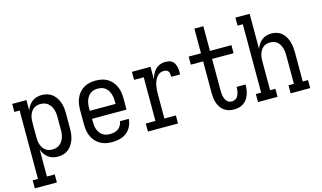

<svg xmlns="http://www.w3.org/2000/svg" viewBox="-105 -1067 2710 1614"><g transform="rotate(-15 1250.0 -260.0)"><path d="M23 215V145H69V-450H23V-520H147V-429Q154 -451 166.5 -469.5Q179 -488 197 -502Q215 -516 237 -522Q259 -528 281 -528Q306 -528 330 -521Q354 -514 373 -498.5Q392 -483 405.5 -461.5Q419 -440 426.5 -417Q434 -394 436.5 -369.5Q439 -345 439 -320V-200Q439 -175 436.5 -150.5Q434 -126 426.5 -103Q419 -80 405.5 -58.5Q392 -37 373 -21.5Q354 -6 330 1Q306 8 281 8Q259 8 237 2Q215 -4 197 -18Q179 -32 166.5 -50.5Q154 -69 147 -91V145H215V215ZM251 -62Q268 -62 284 -66.5Q300 -71 313.5 -81Q327 -91 336.5 -105Q346 -119 351.5 -134.5Q357 -150 359.5 -166.5Q362 -183 362 -200V-320Q362 -337 359.5 -353.5Q357 -370 351.5 -385.5Q346 -401 336.5 -415Q327 -429 313.5 -439Q300 -449 284 -453.5Q268 -458 251 -458Q235 -458 219 -453.5Q203 -449 190 -438.5Q177 -428 168.5 -414Q160 -400 155 -384.5Q150 -369 148.5 -352.5Q147 -336 147 -320V-200Q147 -184 148.5 -167.5Q150 -151 155 -135.5Q160 -120 168.5 -106Q177 -92 190 -81.5Q203 -71 219 -66.5Q235 -62 251 -62Z M752 8Q725 8 698.5 2.5Q672 -3 649 -16.5Q626 -30 608 -50.5Q590 -71 579.5 -95.5Q569 -120 565 -146.5Q561 -173 561 -200V-320Q561 -347 565 -373.5Q569 -400 579.5 -424.5Q590 -449 607.5 -469.5Q625 -490 647.5 -503.5Q670 -517 696.5 -522.5Q723 -528 750 -528Q777 -528 803.5 -522.5Q830 -517 852.5 -503.5Q875 -490 892.5 -469.5Q910 -449 920.5 -424.5Q931 -400 935 -373.5Q939 -347 939 -320V-225H639V-200Q639 -183 641 -166Q643 -149 648.5 -133.5Q654 -118 664 -104Q674 -90 688 -80Q702 -70 718.5 -66Q735 -62 752 -62Q771 -62 789.5 -66Q808 -70 823.5 -81Q839 -92 848.5 -109Q858 -126 860 -145H937Q935 -111 920 -80Q905 -49 878.5 -28.5Q852 -8 818.5 0Q785 8 752 8ZM862 -295V-320Q862 -337 859.5 -353.5Q857 -370 851.5 -386Q846 -402 836.5 -416Q827 -430 813.5 -440Q800 -450 783.5 -454Q767 -458 750 -458Q733 -458 716.5 -454Q700 -450 686.5 -440Q673 -430 663.5 -416Q654 -402 648.5 -386Q643 -370 640.5 -353.5Q638 -337 638 -320V-295Z M1065 0V-70H1149V-450H1065V-520H1227V-411Q1233 -434 1243.5 -455Q1254 -476 1270 -493Q1286 -510 1308 -519Q1330 -528 1353 -528Q1369 -528 1385.5 -525.5Q1402 -523 1415 -513Q1428 -503 1435.5 -488.5Q1443 -474 1446.5 -458.5Q1450 -443 1450.5 -426.5Q1451 -410 1451 -394H1373Q1373 -406 1372 -418Q1371 -430 1365 -440Q1359 -450 1347.5 -454Q1336 -458 1325 -458Q1305 -458 1288 -448.5Q1271 -439 1260 -423Q1249 -407 1242.5 -389Q1236 -371 1232.5 -352Q1229 -333 1228 -314Q1227 -295 1227 -276V-70H1327V0Z M1813 8Q1791 8 1769 2.5Q1747 -3 1729 -16Q1711 -29 1698.5 -47.5Q1686 -66 1678.5 -87Q1671 -108 1668.5 -130.5Q1666 -153 1666 -175V-450H1559V-520H1666V-735H1744V-520H1931V-450H1744V-175Q1744 -162 1745 -150Q1746 -138 1748.5 -126Q1751 -114 1756 -102.5Q1761 -91 1769 -81.5Q1777 -72 1788.5 -67Q1800 -62 1813 -62Q1824 -62 1835 -66Q1846 -70 1854.5 -78Q1863 -86 1868 -96.5Q1873 -107 1876 -118Q1879 -129 1880.5 -140.5Q1882 -152 1882 -164Q1882 -165 1882 -166.5Q1882 -168 1882 -170H1959Q1959 -167 1959.5 -164.5Q1960 -162 1960 -160Q1960 -139 1956 -118Q1952 -97 1944.5 -77.5Q1937 -58 1924 -41Q1911 -24 1893 -12.5Q1875 -1 1854.5 3.5Q1834 8 1813 8Z M2023 0V-70H2069V-665H2023V-735H2147V-429Q2154 -450 2166.5 -469Q2179 -488 2196.5 -502Q2214 -516 2236 -522Q2258 -528 2281 -528Q2305 -528 2328.5 -520.5Q2352 -513 2370 -497Q2388 -481 2400 -460Q2412 -439 2419 -415.5Q2426 -392 2428.5 -368Q2431 -344 2431 -320V-70H2477V0H2307V-70H2354V-320Q2354 -336 2352 -352.5Q2350 -369 2345 -384.5Q2340 -400 2331.5 -414Q2323 -428 2310.5 -438.5Q2298 -449 2282 -453.5Q2266 -458 2250 -458Q2234 -458 2218 -453.5Q2202 -449 2189.5 -438.5Q2177 -428 2168.5 -414Q2160 -400 2155 -384.5Q2150 -369 2148.5 -352.5Q2147 -336 2147 -320V-70H2193V0Z"/></g></svg>

Font: Iosevka Gothic
Style: Regular
Weight: 400
Monospace: yes
Designer: Belleve Invis
Foundry: Belleve Invis
Version: Version 15.5.1; ttfautohint (v1.8.4)